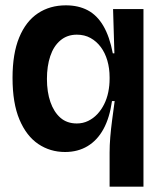

<svg xmlns="http://www.w3.org/2000/svg" viewBox="-20 -556 599 720"><path d="M391 144V16Q391 -11 393.5 -41.5Q396 -72 400.5 -106Q405 -140 410 -177H400Q391 -114 368 -72Q345 -30 308.5 -8Q272 14 224 14Q168 14 123.5 -16Q79 -46 53 -107.5Q27 -169 27 -264Q27 -355 52 -415.5Q77 -476 122 -506Q167 -536 227 -536Q274 -536 309 -517.5Q344 -499 367.5 -459Q391 -419 403 -356H409L404 -522H518V-320V144ZM268 -93Q291 -93 310.5 -102.5Q330 -112 345 -128Q360 -144 370.5 -165Q381 -186 386 -210.5Q391 -235 391 -260V-266Q391 -300 382.5 -329Q374 -358 358 -379.5Q342 -401 319.5 -413.5Q297 -426 268 -426Q232 -426 206.5 -404.5Q181 -383 168.5 -345.5Q156 -308 156 -260Q156 -211 169 -173.5Q182 -136 206.5 -114.5Q231 -93 268 -93Z"/></svg>

Font: Bricolage Grotesque 96pt ExtraBold 96pt SemiBold
Style: Regular
Weight: 600
Version: Version 1.001;gftools[0.9.33.dev8+g029e19f]